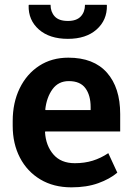

<svg xmlns="http://www.w3.org/2000/svg" viewBox="-20 -782 564 812"><path d="M282.2 10.3Q206.5 10.3 150.6 -23.2Q94.7 -56.6 64.2 -115.5Q33.7 -174.3 33.7 -250V-270Q33.7 -347.7 63.2 -408.4Q92.8 -469.2 145.8 -503.7Q198.7 -538.1 269 -538.1Q376 -538.1 432.1 -474.9Q488.3 -411.6 488.3 -299.8V-226.1H171.4L170.4 -223.1Q173.8 -166 205.8 -128.9Q237.8 -91.8 296.4 -91.8Q337.4 -91.8 372.1 -102.5Q406.7 -113.3 438 -134.3L476.1 -51.8Q444.3 -24.9 395.5 -7.3Q346.7 10.3 282.2 10.3ZM172.9 -316.4H363.3V-329.1Q363.3 -378.9 341.3 -408.9Q319.3 -439 271 -439Q227.1 -439 202.1 -404.8Q177.2 -370.6 171.4 -318.8ZM267.1 -617.7Q189.5 -617.7 144.5 -657.2Q99.6 -696.8 101.1 -758.8L102.1 -761.7H193.8Q193.8 -731.9 211.4 -712.6Q229 -693.4 267.1 -693.4Q303.7 -693.4 321.5 -712.4Q339.4 -731.4 339.4 -761.7H431.2L432.1 -758.8Q433.1 -696.8 388.4 -657.2Q343.8 -617.7 267.1 -617.7Z"/></svg>

Font: Roboto Slab SemiBold
Style: Regular
Weight: 600
Designer: Google
Version: Version 2.001; ttfautohint (v1.8.3)